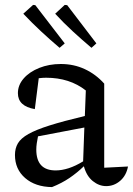

<svg xmlns="http://www.w3.org/2000/svg" viewBox="-20 -753 542 783"><path d="M192 10Q124 9 82.5 -27Q41 -63 41 -121Q41 -148 53 -168.5Q65 -189 96 -206.5Q127 -224 182.5 -241.5Q238 -259 326 -280L330 -384Q264 -436 168 -436Q154 -436 138 -434L122 -308Q53 -320 53 -373Q53 -406 76.5 -433Q100 -460 140 -476Q180 -492 228 -492Q281 -492 326 -471Q371 -450 405 -412V-69L502 -74Q495 -37 470 -15.5Q445 6 413 6Q384 6 358.5 -14.5Q333 -35 322 -75Q294 -48 263 -27Q232 -6 192 10ZM128 -143Q128 -58 207 -58Q232 -58 260 -67Q288 -76 319 -95L324 -233L135 -197Q132 -183 130 -169Q128 -155 128 -143ZM223 -558Q184 -591 147 -625.5Q110 -660 75 -697L115 -733L124 -732L244 -576ZM353 -558Q314 -591 276.5 -625.5Q239 -660 205 -697L244 -733L254 -732L373 -576Z"/></svg>

Font: Piazzolla
Style: Regular
Weight: 400
Designer: Juan Pablo del Peral
Foundry: Huerta Tipografica
Version: Version 1.330